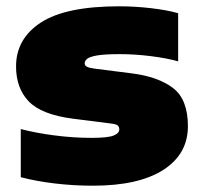

<svg xmlns="http://www.w3.org/2000/svg" viewBox="-20 -579 644 610"><path d="M275 11Q213.5 11 153.5 3.8Q93.5 -3.5 46 -16V-169Q93.5 -156.5 153 -148.8Q212.5 -141 271 -141Q322 -141 340.5 -148.2Q359 -155.5 359 -168Q359 -176.5 353.5 -180.8Q348 -185 329 -187L211 -202Q111.5 -215 71.2 -257Q31 -299 31 -368Q31 -456 110 -507.5Q189 -559 359 -559Q408.5 -559 460 -553Q511.5 -547 546 -537V-384Q511.5 -394 460.2 -400.5Q409 -407 361 -407Q312 -407 288 -402.8Q264 -398.5 256.5 -391.8Q249 -385 249 -378Q249 -371.5 255.2 -367.5Q261.5 -363.5 280 -361L398 -346Q482 -335.5 529.5 -299.5Q577 -263.5 577 -178Q577 -89.5 498.8 -39.2Q420.5 11 275 11Z"/></svg>

Font: Encode Sans Exp Black
Style: Regular
Weight: 900
Width: 7
Designer: Multiple Designers
Foundry: Impallari Type
Version: Version 3.002; ttfautohint (v1.8.3) -l 8 -r 50 -G 200 -x 14 